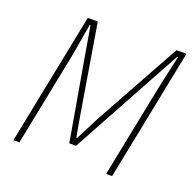

<svg xmlns="http://www.w3.org/2000/svg" viewBox="-118 -781 912 903"><g transform="rotate(20 338.0 -330.0)"><path d="M40 0 172 -660H222L288 -262Q294 -225 300.5 -187.5Q307 -150 314 -112H318Q338 -150 356.5 -187.5Q375 -225 396 -262L616 -660H666L534 0H504L596 -460Q602 -487 608.5 -517Q615 -547 621.5 -576.5Q628 -606 634 -632H630L552 -490L326 -76H292L220 -490L196 -632H192Q187 -605 182 -575.5Q177 -546 172 -516.5Q167 -487 162 -460L70 0Z"/></g></svg>

Font: Source Sans 3 ExtraLight
Style: Italic
Weight: 250
Italic angle: -11°
Designer: Paul D. Hunt
Foundry: Adobe
Version: Version 3.046;hotconv 1.0.118;makeotfexe 2.5.65603